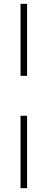

<svg xmlns="http://www.w3.org/2000/svg" viewBox="-20 -750 249 1000"><path d="M87 -730H121V-355H87ZM87 -147H121V230H87Z"/></svg>

Font: Cairo ExtraLight
Style: Regular
Weight: 250
Designer: Mohamed Gaber, the designers of Titillium
Foundry: Kief Type Foundry
Version: Version 2.009; ttfautohint (v1.5.33-1714) -l 8 -r 50 -G 200 